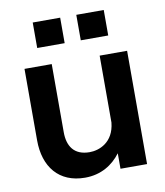

<svg xmlns="http://www.w3.org/2000/svg" viewBox="-82 -788 744 868"><g transform="rotate(-10 289.5 -354.0)"><path d="M179 -207V-520H54V-192C54 -70 119 12 239 12C313 12 367 -23 403 -71V0H525V-520H399V-213C390 -122 322 -98 279 -98C207 -98 179 -144 179 -207ZM127 -603H253V-720H127ZM327 -603H453V-720H327Z"/></g></svg>

Font: Aspekta 600
Style: Regular
Weight: 600
Designer: Ivo Dolenc
Version: Version 2.100